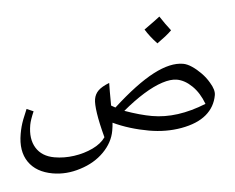

<svg xmlns="http://www.w3.org/2000/svg" viewBox="-57 -656 1209 986"><g transform="rotate(5 548.0 -163.0)"><path d="M249 262Q164 262 116 213Q68 164 68 74Q68 54 69.5 37Q71 20 75 -1.5Q79 -23 87 -56L124 -47Q113 -1 113 24Q113 97 149.5 138Q186 179 251 179Q301 179 351.5 162.5Q402 146 442 117.5Q482 89 498 54Q465 -17 449 -65Q433 -113 433 -137Q433 -163 447.5 -183.5Q462 -204 498 -226Q500 -212 505 -183Q510 -154 518 -111L541 -103Q642 -234 722 -295.5Q802 -357 868 -357Q889 -357 915 -345.5Q941 -334 967.5 -315Q994 -296 1014 -272Q1044 -238 1044 -211Q1044 -150 1005.5 -103.5Q967 -57 888 -28Q811 0 723 0Q673 0 625 -6Q577 -12 533 -24Q534 -14 534.5 -4Q535 6 535 17Q535 78 496 134.5Q457 191 389 226Q355 244 320 253Q285 262 249 262ZM732 -76Q797 -76 864 -97.5Q931 -119 1000 -162Q969 -215 926.5 -244Q884 -273 843 -273Q811 -273 769.5 -251Q728 -229 682 -188Q636 -147 588 -90Q629 -83 665 -79.5Q701 -76 732 -76ZM727 -450Q683 -483 655 -515Q681 -541 698 -559Q715 -577 725 -588Q741 -571 757.5 -554.5Q774 -538 791 -523Q780 -507 763.5 -488.5Q747 -470 727 -450Z"/></g></svg>

Font: Noto Naskh Arabic
Style: Regular
Weight: 400
Designer: Monotype Design Team, David Williams, Mohamad Dakak and Nizar Qandah
Foundry: Monotype Imaging Inc.
Version: Version 2.013